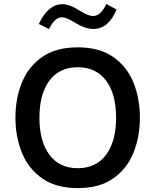

<svg xmlns="http://www.w3.org/2000/svg" viewBox="-20 -940 780 965"><path d="M370.6 -702.1Q479 -702.1 548.1 -654.3Q617.2 -606.4 650.1 -526.4Q683.1 -446.3 683.1 -348.6Q683.1 -251.5 650.1 -170.9Q617.2 -90.3 548.1 -42.5Q479 5.4 370.6 5.4Q262.7 5.4 193.4 -42.5Q124 -90.3 90.8 -170.9Q57.6 -251.5 57.6 -348.6Q57.6 -446.3 90.6 -526.4Q123.5 -606.4 192.9 -654.3Q262.2 -702.1 370.6 -702.1ZM370.6 -602.1Q278.8 -602.1 228.5 -534.9Q178.2 -467.8 178.2 -348.6Q178.2 -229.5 228.3 -162.1Q278.3 -94.7 370.6 -94.7Q462.9 -94.7 513.2 -162.1Q563.5 -229.5 563.5 -348.6Q563.5 -468.3 512.9 -535.2Q462.4 -602.1 370.6 -602.1ZM175.3 -819.3Q196.8 -867.2 227.1 -893.1Q257.3 -918.9 292.5 -918.9Q311 -918.9 332 -911.4Q353 -903.8 381.3 -886.2Q405.3 -871.6 420.4 -865.5Q435.5 -859.4 447.8 -859.4Q485.8 -859.4 514.6 -919.9L565.9 -892.1Q525.4 -794.4 449.2 -794.4Q428.7 -794.4 405.8 -802.2Q382.8 -810.1 353.5 -828.1Q331.1 -841.8 316.4 -847.4Q301.8 -853 290 -853Q255.4 -853 226.6 -793.9Z"/></svg>

Font: Estedad-FD SemiBold
Style: Regular
Weight: 600
Designer: Amin Abedi
Version: Version 7.3